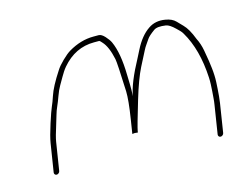

<svg xmlns="http://www.w3.org/2000/svg" viewBox="-71 -567 853 671"><g transform="rotate(-15 355.5 -231.5)"><path d="M374.4 -94H375.9L376.7 -99C378.3 -109 388.2 -144.3 406.4 -204.8C420.4 -251.4 433.8 -287.3 446.5 -312.5C451.4 -322.2 456.2 -331.5 460.9 -340.5C465.7 -349.5 469.8 -357.5 473.2 -364.5C476.7 -371.5 480.3 -377.7 484.2 -383C488 -388.3 492 -394.2 496.2 -400.5C500.4 -406.9 509.7 -415.3 524.2 -425.8C532.4 -431.7 546.7 -433.1 567.3 -430.1C575.9 -428.8 586.6 -422 599.4 -409.5L610.6 -398.5C614.4 -394.8 617.5 -390.7 620.1 -386C647 -340.6 662.1 -283.6 665.6 -215C666 -207 666 -199 665.7 -191C665.5 -183 665 -174.7 664.3 -166C663.6 -157.3 663 -149.2 662.4 -141.5C661.9 -133.8 661 -126.3 659.8 -119L643.4 -15C643 -12.3 643.6 -10 645.3 -8C646.9 -6 649.1 -5 651.8 -5C654.5 -5 656.9 -6 659.3 -8C661.6 -10 663 -12.3 663.4 -15L679.8 -119C681 -126.3 681.9 -134.2 682.6 -142.5C683.2 -150.8 683.9 -159.3 684.6 -168C685.3 -176.7 685.8 -185.2 686.1 -193.5C686.5 -201.8 686.5 -210.2 686.1 -218.5C685.8 -226.8 685.1 -235.3 684.1 -244C683.2 -252.7 682 -261.8 680.5 -271.5C679 -281.2 676.8 -294.3 673.8 -311C670.7 -327.7 665.7 -343 658.5 -357C648.7 -382.8 638 -401.5 626.4 -413C622.4 -417 616 -423.5 607.4 -432.6C598.8 -441.7 586.4 -447.5 570.3 -450C547 -454 526.7 -450 509.4 -438C489 -424.3 471.2 -402.5 456 -372.5C452.1 -364.8 447.8 -356.3 443 -347C413.8 -293.3 396.8 -251.3 392 -221C392.8 -239 393.1 -253 392.7 -263C392.2 -273 391.9 -284.7 391.7 -298C390.8 -351.2 383.7 -392.4 370.3 -421.5C367 -428.5 361.4 -436.3 353.5 -445C345.5 -453.7 338.2 -458 331.5 -458H312.5C282 -458 251.7 -449.2 221.8 -431.5C213.4 -426.5 203.2 -418.1 191.2 -406.4C179.3 -394.7 170.7 -384.6 165.5 -376C143.7 -342.8 129.1 -315.3 122 -293.5C117.5 -279.8 113.2 -268.5 109.1 -259.5C105 -250.5 98.4 -231.7 89.2 -203.2C80 -174.6 74.2 -152.6 71.7 -137L55.5 -35C55.1 -32.3 55.7 -30 57.4 -28C59.1 -26 61.3 -25 64 -25C66.6 -25 69.1 -26 71.4 -28C73.7 -30 75.1 -32.3 75.5 -35L91.7 -137C93.5 -148.5 98.7 -167.6 107.3 -194.5C110.6 -204.8 113.8 -215.3 116.8 -226C119.8 -236.7 123.4 -246.5 127.5 -255.5C131.6 -264.5 136 -275.7 140.8 -289C145.5 -302.3 150.8 -313.9 156.6 -323.8C162.3 -333.7 167.5 -342.6 172 -350.5C175.2 -356.2 178.6 -361.7 182.1 -367C185.6 -372.3 189.2 -377.2 192.9 -381.5C225 -419.2 263.8 -438 309.4 -438H328.4C330.3 -437.3 333.5 -434.3 337.9 -429C350.3 -415.8 359.9 -393.4 366.6 -361.7C368.6 -352.2 370.9 -312.8 373.6 -243.5C374.3 -223.2 371.1 -190 363.8 -144L355.9 -94L365 -95Z"/></g></svg>

Font: Proton
Style: RgIt
Weight: 500
Version: Version 1.017